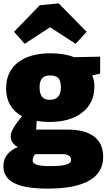

<svg xmlns="http://www.w3.org/2000/svg" viewBox="-24 -870 633 1135"><path d="M374 -104Q478 -104 532 -63Q586 -22 586 58Q586 150 503.5 197.5Q421 245 257 245Q124 245 60 212.5Q-4 180 -4 113Q-4 74 17 46Q38 18 81 -1Q61 -12 50 -28Q39 -44 39 -64Q39 -83 54 -110.5Q69 -138 106 -183Q60 -208 36 -249.5Q12 -291 12 -347Q12 -446 81.5 -500.5Q151 -555 275 -555Q355 -555 415 -532L568 -535V-435L521 -424Q534 -395 534 -358Q534 -261 462.5 -205Q391 -149 268 -149Q230 -149 193 -155L190 -104ZM210 -354Q210 -316 224.5 -298Q239 -280 270 -280Q303 -280 319.5 -298Q336 -316 336 -354Q336 -392 321 -408Q306 -424 273 -424Q241 -424 225.5 -407.5Q210 -391 210 -354ZM396 76Q396 41 343 41H184Q169 58 169 79Q169 96 193.5 104Q218 112 273 112Q339 112 367.5 103Q396 94 396 76ZM323 -850 488 -682 423 -611 272 -709 122 -611 59 -682 211 -839Z"/></svg>

Font: Bitter Pro Black
Style: Regular
Weight: 900
Designer: Sol Matas, and Bitter project Authors
Foundry: Sol Matas
Version: Version 1.010